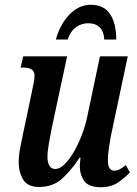

<svg xmlns="http://www.w3.org/2000/svg" viewBox="-20 -771 573 801"><path d="M400 10Q350 10 331.5 -16Q313 -42 313 -78Q313 -90 316 -113H312Q274 -56 236.5 -23.5Q199 9 143 9Q95 9 76.5 -22Q58 -53 58 -95Q58 -121 64 -153Q70 -185 76 -212L113 -388Q117 -408 120.5 -425Q124 -442 124 -456Q124 -489 78 -489H66L77 -536H260L196 -237Q190 -207 184 -173Q178 -139 178 -116Q178 -95 185.5 -80.5Q193 -66 211 -66Q229 -66 249 -85.5Q269 -105 288 -137.5Q307 -170 322 -209.5Q337 -249 345 -289L397 -536H513L442 -201Q438 -177 434 -151Q430 -125 430 -103Q430 -59 456 -59Q469 -59 480 -65Q491 -71 505 -82L522 -52Q502 -30 473 -10Q444 10 400 10ZM213 -606Q223 -644 243.5 -677Q264 -710 293.5 -730.5Q323 -751 360 -751Q413 -751 439 -712.5Q465 -674 465 -606H415Q413 -641 395.5 -657.5Q378 -674 349 -674Q320 -674 297.5 -658Q275 -642 262 -606Z"/></svg>

Font: Noto Serif ExtraCondensed SemiBold
Style: Italic
Weight: 600
Width: 2
Italic angle: -12°
Designer: Monotype Design Team
Foundry: Monotype Imaging Inc.
Version: Version 2.013